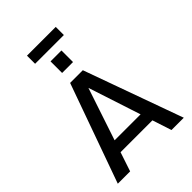

<svg xmlns="http://www.w3.org/2000/svg" viewBox="-295 -1174 1300 1300"><g transform="rotate(-45 355.5 -524.0)"><path d="M39.6 0 293.9 -710.9H415.5L671.4 0H553.7L350.6 -621.1L364.7 -620.6L157.7 0ZM156.7 -137.7 182.1 -223.1H530.3L554.7 -137.7ZM303.2 -796.9V-907.7H407.7V-796.9ZM217.8 -970.2V-1047.9H493.2V-970.2Z"/></g></svg>

Font: Monda Medium
Style: Regular
Weight: 500
Designer: Vernon Adams
Foundry: Vernon Adams
Version: Version 2.200